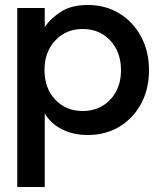

<svg xmlns="http://www.w3.org/2000/svg" viewBox="-20 -528 642 768"><path d="M49 220V-496H159V-420Q183 -455 224.5 -481.5Q266 -508 331 -508Q403 -508 458 -474Q513 -440 544.5 -381Q576 -322 576 -247Q576 -172 544.5 -113.5Q513 -55 458 -21.5Q403 12 331 12Q273 12 228.5 -10.5Q184 -33 159 -74V220ZM311 -84Q378 -84 421 -129.5Q464 -175 464 -247Q464 -320 421 -366Q378 -412 311 -412Q244 -412 201 -366Q158 -320 158 -248Q158 -175 201 -129.5Q244 -84 311 -84Z"/></svg>

Font: HostGroteskMedium
Style: Regular
Weight: 500
Designer: Doukan Karapınar based on Poppins by Indian Type Foundry, Jonny Pinhorn
Foundry: Element Type
Version: Version 1.001; ttfautohint (v1.8.4.7-5d5b)